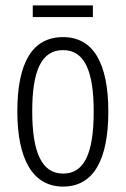

<svg xmlns="http://www.w3.org/2000/svg" viewBox="-20 -679 464 709"><path d="M323 -659H101V-616H323ZM380 -267C380 -443 326 -542 213 -542C98 -542 44 -445 44 -268C44 -91 101 10 213 10C326 10 380 -90 380 -267ZM99 -268C99 -416 132 -494 213 -494C294 -494 326 -413 326 -267C326 -112 291 -38 213 -38C134 -38 99 -117 99 -268Z"/></svg>

Font: Noto Sans Lao ExtraCondensed Light
Style: Regular
Weight: 300
Width: 2
Designer: Monotype Design Team
Foundry: Monotype Imaging Inc.
Version: Version 2.003